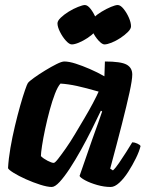

<svg xmlns="http://www.w3.org/2000/svg" viewBox="-20 -745 587 765"><path d="M186 0Q169 0 140.5 -9Q112 -18 83 -31Q54 -44 34 -56.5Q14 -69 12 -75Q14 -112 21.5 -155.5Q29 -199 39.5 -243Q50 -287 60.5 -324Q71 -361 79.5 -385.5Q88 -410 91 -414Q96 -421 115.5 -435Q135 -449 159.5 -464Q184 -479 205 -489.5Q226 -500 236 -500Q255 -500 281.5 -491.5Q308 -483 338 -470Q368 -457 396 -441L398 -500Q462 -500 484.5 -487.5Q507 -475 507 -448Q507 -427 496 -376.5Q485 -326 465.5 -249.5Q446 -173 419 -73L430 -66Q441 -76 454.5 -96Q468 -116 482.5 -138.5Q497 -161 507 -178Q516 -178 527 -173Q538 -168 540 -163Q535 -142 521.5 -114.5Q508 -87 491 -60.5Q474 -34 455.5 -17Q437 0 421 0Q395 0 367 -8Q339 -16 319.5 -26.5Q300 -37 297 -44L347 -188Q354 -207 359.5 -223Q365 -239 372 -257.5Q379 -276 387 -301L382 -304Q366 -270 345.5 -229Q325 -188 302.5 -147.5Q280 -107 258 -73.5Q236 -40 217.5 -20Q199 0 186 0ZM194 -96Q199 -96 211.5 -112Q224 -128 242 -153.5Q260 -179 279 -211Q298 -243 317 -275Q336 -307 350.5 -334.5Q365 -362 373 -380Q321 -395 286.5 -402.5Q252 -410 221 -412Q210 -400 199 -371.5Q188 -343 178 -306Q168 -269 160 -231.5Q152 -194 147.5 -164.5Q143 -135 143 -123Q153 -113 169.5 -104.5Q186 -96 194 -96ZM396 -568Q387 -568 373 -583Q359 -598 349.5 -618Q340 -638 340 -652Q340 -662 353 -674.5Q366 -687 385 -698.5Q404 -710 422 -717.5Q440 -725 449 -725Q460 -725 472.5 -709.5Q485 -694 493.5 -674.5Q502 -655 502 -640Q502 -630 489.5 -617.5Q477 -605 459.5 -593.5Q442 -582 424.5 -575Q407 -568 396 -568ZM266 -568Q256 -568 242.5 -583Q229 -598 219 -618Q209 -638 209 -652Q209 -662 222 -674.5Q235 -687 253.5 -698.5Q272 -710 291 -717.5Q310 -725 318 -725Q329 -725 341 -709.5Q353 -694 361.5 -674Q370 -654 370 -640Q370 -630 358 -617.5Q346 -605 328.5 -593.5Q311 -582 294 -575Q277 -568 266 -568Z"/></svg>

Font: Texturina 12pt ExtraBold
Style: Italic
Weight: 800
Italic angle: -11°
Designer: Guillermo Torres Carreño
Foundry: Omnibus-Type
Version: Version 1.002